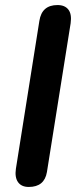

<svg xmlns="http://www.w3.org/2000/svg" viewBox="-20 -733 308 761"><path d="M94 8Q65 8 51.5 -11Q38 -30 43 -64L136 -650Q141 -682 159 -697.5Q177 -713 208 -713Q237 -713 251 -695Q265 -677 260 -641L166 -51Q156 8 94 8Z"/></svg>

Font: Nunito ExtraLight
Style: Italic
Weight: 200
Italic angle: -9°
Designer: Vernon Adams
Foundry: Vernon Adams
Version: Version 3.602